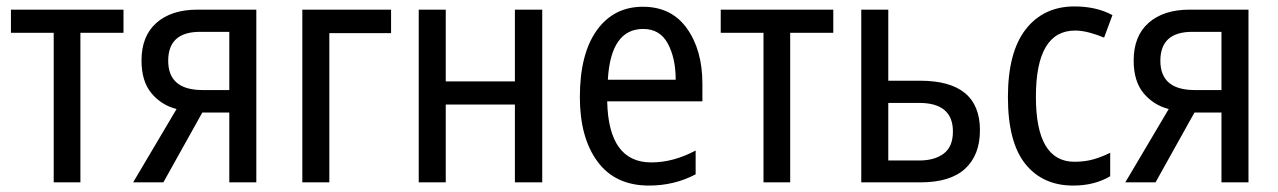

<svg xmlns="http://www.w3.org/2000/svg" viewBox="-20 -567 3974 597"><path d="M364 -537H14V-465H147V0H230V-465H364Z M602 -468H693V-287H610Q503 -287 503 -378Q503 -468 602 -468ZM609 -217H693V0H777V-537H594Q513 -537 466.5 -496Q420 -455 420 -379Q420 -314 451 -277Q482 -240 529 -228L394 0H488Z M920 -537V0H1004V-464H1196V-537Z M1282 -537V0H1366V-242H1581V0H1666V-537H1581V-314H1366V-537Z M1783 -265Q1783 -139 1838 -64.5Q1893 10 1998 10Q2077 10 2143 -25V-99Q2074 -62 2005 -62Q1872 -62 1868 -252H2164V-307Q2164 -411 2116 -478.5Q2068 -546 1979 -546Q1888 -546 1835.5 -472.5Q1783 -399 1783 -265ZM2081 -319H1870Q1879 -477 1980 -477Q2032 -477 2056.5 -431.5Q2081 -386 2081 -319Z M2571 -537H2221V-465H2354V0H2437V-465H2571Z M2742 -537H2658V0H2842Q2935 0 2981 -42.5Q3027 -85 3027 -162Q3027 -316 2841 -316H2742ZM2839 -68H2742V-247H2838Q2943 -247 2943 -158Q2943 -111 2914.5 -89.5Q2886 -68 2839 -68Z M3432 -19V-92Q3406 -79 3379.5 -71.5Q3353 -64 3321 -64Q3201 -64 3201 -266Q3201 -472 3323 -472Q3344 -472 3368 -465.5Q3392 -459 3413 -450L3439 -520Q3389 -547 3321 -547Q3225 -547 3169.5 -476Q3114 -405 3114 -265Q3114 -125 3168 -57.5Q3222 10 3317 10Q3383 10 3432 -19Z M3687 -468H3778V-287H3695Q3588 -287 3588 -378Q3588 -468 3687 -468ZM3694 -217H3778V0H3862V-537H3679Q3598 -537 3551.5 -496Q3505 -455 3505 -379Q3505 -314 3536 -277Q3567 -240 3614 -228L3479 0H3573Z"/></svg>

Font: Noto Sans Display SemiCondensed
Style: Regular
Weight: 400
Width: 4
Designer: Monotype Design team
Foundry: Monotype Imaging Inc.
Version: 1.000